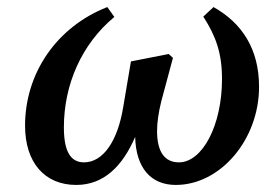

<svg xmlns="http://www.w3.org/2000/svg" viewBox="-20 -510 763 544"><path d="M196 14C274 14 327 -39 363 -122C365 -35 407 14 478 14C605 14 714 -115 714 -264C714 -372 665 -445 585 -490L556 -463C592 -407 609 -359 609 -286C609 -154 553 -50 487 -50C447 -50 425 -79 425 -139C425 -162 429 -191 437 -223L470 -346L458 -357L351 -336L329 -206C314 -114 274 -50 218 -50C180 -50 161 -81 161 -149C161 -270 211 -385 304 -462L284 -490C141 -434 51 -303 51 -154C51 -50 106 14 196 14Z"/></svg>

Font: Source Serif Pro Semibold
Style: Italic
Weight: 600
Italic angle: -12°
Designer: Frank Grießhammer
Foundry: Adobe Systems Incorporated
Version: Version 3.001;hotconv 1.0.111;makeotfexe 2.5.65597